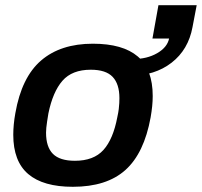

<svg xmlns="http://www.w3.org/2000/svg" viewBox="-20 -706 776 738"><path d="M260 12Q146 12 88.5 -37Q31 -86 31 -188Q31 -207 33 -228Q35 -249 39 -271Q63 -409 138 -473.5Q213 -538 337 -538Q452 -538 509.5 -489Q567 -440 567 -337Q567 -318 565 -298Q563 -278 559 -255Q534 -117 462 -52.5Q390 12 260 12ZM268 -88Q340 -88 377.5 -129.5Q415 -171 431 -256Q435 -274 436.5 -287Q438 -300 438.5 -310Q439 -320 439 -329Q439 -383 413 -410.5Q387 -438 329 -438Q257 -438 220 -395.5Q183 -353 166 -270Q163 -252 161 -238.5Q159 -225 158 -215Q157 -205 157 -196Q157 -141 183.5 -114.5Q210 -88 268 -88ZM480 -415 491 -479Q545 -479 584 -501.5Q623 -524 630 -558H566L589 -686H736L720 -602Q704 -515 639.5 -465Q575 -415 480 -415Z"/></svg>

Font: Archivo Variable SemiBold
Style: Italic
Weight: 600
Italic angle: -10°
Designer: Hector Gatti
Foundry: Omnibus-Type
Version: Version 2.001